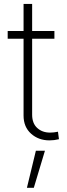

<svg xmlns="http://www.w3.org/2000/svg" viewBox="-20 -689 332 951"><path d="M249.5 -535.6V-497.1H139.2V-121.1Q139.2 -78.1 164.3 -55.2Q189.5 -32.2 228 -32.2Q246.6 -32.2 267.1 -36.6L272 0.5Q249 6.3 225.1 6.3Q170.9 6.3 133.8 -26.9Q96.7 -60.1 96.7 -116.7V-497.1H18.1V-535.6H96.7V-669.4H139.2V-535.6ZM113.3 241.2 157.7 57.6H202.6L147.5 241.2Z"/></svg>

Font: Inter Display Extra Light
Style: Regular
Weight: 200
Designer: Rasmus Andersson
Foundry: rsms
Version: Version 4.000;git-4fc901f